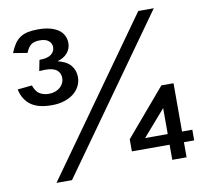

<svg xmlns="http://www.w3.org/2000/svg" viewBox="-82 -818 999 935"><g transform="rotate(-10 417.0 -350.5)"><path d="M123 27.3 660.6 -728H737.3L199.7 27.3ZM16.1 -453.6 87.4 -460.9Q98.1 -429.2 117.4 -417.7Q136.7 -406.2 162.6 -406.2Q179.7 -406.2 193.8 -411.4Q208 -416.5 218 -425.3Q228 -434.1 233.6 -445.8Q239.3 -457.5 239.3 -471.2Q239.3 -495.6 221.7 -510.3Q204.1 -524.9 163.1 -524.9Q138.7 -523.4 134.8 -523.4L145.5 -577.1Q185.1 -577.1 203.4 -591.1Q221.7 -605 221.7 -627Q221.7 -645 207.3 -657.7Q192.9 -670.4 163.6 -670.4Q136.2 -670.4 120.8 -659.7Q105.5 -648.9 94.2 -620.6L24.4 -631.8Q34.7 -657.7 46.6 -675.5Q58.6 -693.4 75 -704.3Q91.3 -715.3 113 -720Q134.8 -724.6 164.1 -724.6Q199.2 -724.6 224.6 -717.5Q250 -710.4 266.4 -698.2Q282.7 -686 290.5 -669.2Q298.3 -652.3 298.3 -633.3Q298.3 -606.4 281 -585.4Q263.7 -564.5 231 -555.2Q275.4 -544.4 295.4 -520Q315.4 -495.6 315.4 -461.9Q315.4 -439 305.4 -418.7Q295.4 -398.4 276.4 -382.8Q257.3 -367.2 229.7 -358.2Q202.1 -349.1 167 -349.1Q98.6 -349.1 62.5 -376.2Q26.4 -403.3 16.1 -453.6ZM697.8 14.6V-60.1H511.2V-120.1L708.5 -351.6H768.6V-112.8H819.3V-60.1H768.6V14.6ZM697.8 -112.8V-241.2L585.9 -112.8Z"/></g></svg>

Font: Saysettha OT
Style: Regular
Weight: 400
Designer: John M. Durdin and Silvain Dupertuis
Foundry: Lao Script for Windows
Version: Version 2.000